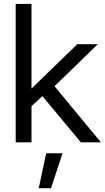

<svg xmlns="http://www.w3.org/2000/svg" viewBox="-20 -748 550 1009"><path d="M62.5 0V-727.5H145.5V-283.7H146.5L386.2 -515.6H493.7L266.6 -294.9L510.3 0H404.8L203.1 -242.7L145.5 -190.4V0ZM183.6 241.2 222.7 57.6H308.6L248 241.2Z"/></svg>

Font: Inter Display
Style: Regular
Weight: 400
Designer: Rasmus Andersson
Foundry: rsms
Version: Version 4.000;git-37864ae